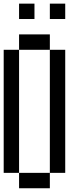

<svg xmlns="http://www.w3.org/2000/svg" viewBox="-20 -1103 457 1040"><path d="M0 -166.7V-833.3H83.3V-166.7ZM83.3 -1000V-1083.3H166.7V-1000ZM83.3 -916.7H250V-833.3H83.3ZM83.3 -166.7H250V-83.3H83.3ZM250 -1000V-1083.3H333.3V-1000ZM250 -166.7V-833.3H333.3V-166.7Z"/></svg>

Font: Galmuri11 Condensed
Style: Regular
Weight: 400
Width: 3
Designer: Lee Minseo (quiple)
Version: Version 2.399;hotconv 1.1.1;makeotfexe 2.6.0 DEVELOPMENT